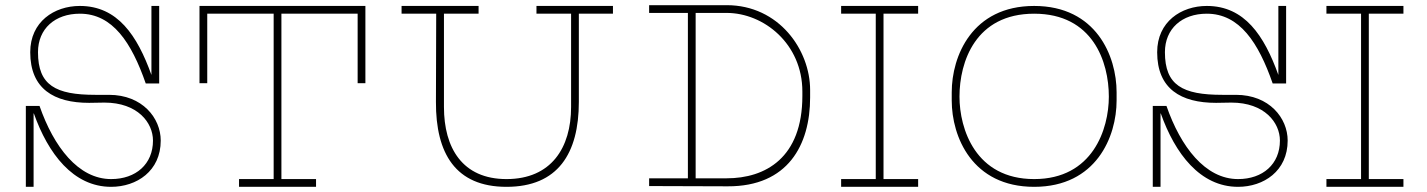

<svg xmlns="http://www.w3.org/2000/svg" viewBox="-20 -723 5521 743"><path d="M402 -356H349C195 -356 127 -393 127 -521C127 -612 193 -670 289 -670C416 -670 489 -558 544 -400H596V-700H566V-433C511 -586 435 -700 289 -700C190 -700 97 -639 97 -521C97 -379 189 -325 325 -325C345 -325 365 -326 384 -326C513 -326 572 -248 572 -179C572 -88 506 -30 410 -30C283 -30 188 -155 133 -313H80V0H110V-284H111C166 -129 263 0 410 0C509 0 602 -61 602 -179C602 -266 531 -356 402 -356Z M752 -700V-401H782V-670H1039V-30H905V0H1203V-30H1069V-670H1364V-401H1394V-700Z M2352 -700H2056V-670H2190V-309C2190 -151 2113 -30 1940 -30C1769 -30 1698 -151 1698 -309V-670H1832V-700H1534V-670H1668L1667 -329C1666 -129 1743 0 1940 0C2139 0 2220 -129 2220 -329V-670H2352Z M2792 -703H2492V-673H2642V-33H2492V-3L2796 -2C3029 -1 3115 -162 3115 -346V-375C3115 -529 2995 -703 2792 -703ZM3085 -352C3085 -112 2942 -33 2792 -33H2672V-673H2792C2936 -673 3085 -553 3085 -369Z M3533 -670V-700H3235V-670H3369V-30H3235V0H3533V-30H3399V-670Z M4301 -366C4301 -506 4222 -700 3982 -700C3742 -700 3663 -506 3663 -366V-334C3663 -194 3742 0 3982 0C4222 0 4301 -194 4301 -334ZM3982 -30C3755 -30 3693 -224 3693 -349C3693 -484 3755 -670 3982 -670C4209 -670 4271 -484 4271 -349C4271 -224 4209 -30 3982 -30Z M4763 -356H4710C4556 -356 4488 -393 4488 -521C4488 -612 4554 -670 4650 -670C4777 -670 4850 -558 4905 -400H4957V-700H4927V-433C4872 -586 4796 -700 4650 -700C4551 -700 4458 -639 4458 -521C4458 -379 4550 -325 4686 -325C4706 -325 4726 -326 4745 -326C4874 -326 4933 -248 4933 -179C4933 -88 4867 -30 4771 -30C4644 -30 4549 -155 4494 -313H4441V0H4471V-284H4472C4527 -129 4624 0 4771 0C4870 0 4963 -61 4963 -179C4963 -266 4892 -356 4763 -356Z M5411 -670V-700H5113V-670H5247V-30H5113V0H5411V-30H5277V-670Z"/></svg>

Font: Space Cowgirl Thin
Style: Regular
Weight: 100
Designer: Valery Marier
Foundry: Valery Marier
Version: Version 1.000;hotconv 1.0.109;makeotfexe 2.5.65596